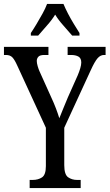

<svg xmlns="http://www.w3.org/2000/svg" viewBox="-23 -951 554 971"><path d="M127 0V-41H142Q170 -41 189.5 -54Q209 -67 209 -111V-305L64 -620Q51 -649 39.5 -661Q28 -673 7 -673H-3V-714H222V-673H201Q179 -673 171 -664Q163 -655 163 -643Q163 -632 167.5 -616.5Q172 -601 177 -590L236 -459Q250 -429 260 -402.5Q270 -376 277 -353Q285 -373 296 -400Q307 -427 320 -458L370 -570Q378 -589 383 -606Q388 -623 388 -635Q388 -657 373.5 -665Q359 -673 336 -673H319V-714H511V-673H503Q485 -673 470.5 -656.5Q456 -640 436 -596L302 -305V-116Q302 -68 321.5 -54.5Q341 -41 367 -41H385V0ZM133 -784Q146 -803 161.5 -829Q177 -855 192 -882Q207 -909 215 -931H298Q307 -909 321 -882Q335 -855 351 -829Q367 -803 379 -784V-771H342Q321 -796 297.5 -822Q274 -848 256 -877Q238 -848 214.5 -822Q191 -796 170 -771H133Z"/></svg>

Font: Noto Serif Khmer ExtraCondensed
Style: Regular
Weight: 400
Width: 2
Designer: Danh Hong and the Monotype Design Team
Foundry: Monotype Imaging Inc.
Version: Version 2.004; ttfautohint (v1.8.4.7-5d5b)